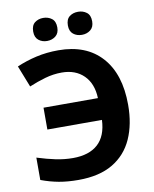

<svg xmlns="http://www.w3.org/2000/svg" viewBox="-99 -991 860 1074"><g transform="rotate(-10 331.5 -453.5)"><path d="M270 -598Q222 -598 175 -584.5Q128 -571 83 -552L35 -674Q88 -697 147 -710.5Q206 -724 273 -724Q431 -724 518 -627.5Q605 -531 605 -356Q605 -246 568 -163.5Q531 -81 454.5 -35.5Q378 10 259 10Q198 10 148.5 1Q99 -8 48 -27V-154Q105 -136 153.5 -126Q202 -116 250 -116Q342 -116 392 -161.5Q442 -207 446 -298H136V-422H445Q442 -505 395 -551.5Q348 -598 270 -598ZM153 -851Q153 -886 173 -901.5Q193 -917 221 -917Q249 -917 269.5 -901.5Q290 -886 290 -851Q290 -818 269.5 -802Q249 -786 221 -786Q193 -786 173 -802Q153 -818 153 -851ZM350 -851Q350 -886 370 -901.5Q390 -917 419 -917Q447 -917 467.5 -901.5Q488 -886 488 -851Q488 -818 467.5 -802Q447 -786 419 -786Q390 -786 370 -802Q350 -818 350 -851Z"/></g></svg>

Font: Noto IKEA Arabic
Style: Bold
Weight: 700
Designer: Monotype Design Team
Foundry: Monotype Imaging Inc.
Version: Version 1.200